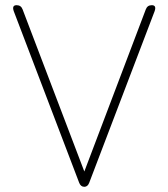

<svg xmlns="http://www.w3.org/2000/svg" viewBox="-20 -720 649 740"><path d="M305 0Q291 0 285 -16L33 -677Q25 -700 44 -700Q61 -700 67 -684L305 -59L542 -684Q548 -700 565 -700Q584 -700 576 -677L324 -16Q318 0 305 0Z"/></svg>

Font: Zen Maru Gothic Light
Style: Regular
Weight: 300
Designer: Yoshimichi Ohira
Foundry: Positype
Version: Version 1.001